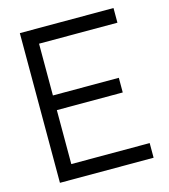

<svg xmlns="http://www.w3.org/2000/svg" viewBox="-108 -806 786 892"><g transform="rotate(-15 285.0 -360.0)"><path d="M70 0V-720H520.5V-649.5H143.5V-400.5H460.5V-330H143.5V-70.5H520.5V0Z"/></g></svg>

Font: Vela Sans
Style: Regular
Weight: 400
Designer: Principal design: Mikhail Sharanda - project Manrope.
Design modification: Ravid Balaliev
Foundry: Mikhail Sharanda
Version: Version 1.001